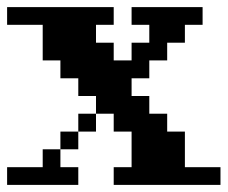

<svg xmlns="http://www.w3.org/2000/svg" viewBox="-20 -520 640 540"><path d="M250 -399.9H299.8V-350.1H350.1V-399.9H399.9V-450.2H350.1V-500H549.8V-450.2H500V-399.9H450.2V-350.1H399.9V-299.8H350.1V-250H399.9V-200.2H450.2V-149.9H500V-49.8H600.1V0H299.8V-49.8H350.1V-149.9H299.8V-200.2H250V-149.9H200.2V-100.1H149.9V-49.8H200.2V0H0V-49.8H100.1V-100.1H149.9V-149.9H200.2V-200.2H250V-250H200.2V-299.8H149.9V-350.1H100.1V-450.2H0V-500H299.8V-450.2H250Z"/></svg>

Font: Redaction 50
Style: Bold
Weight: 700
Designer: Jeremy Mickel / Forest Young
Foundry: MCKL
Version: Version 2.001;hotconv 1.0.113;makeotfexe 2.5.65598 DEVELOPME